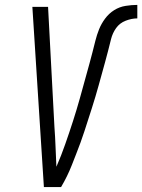

<svg xmlns="http://www.w3.org/2000/svg" viewBox="-20 -763 580 783"><path d="M159 0 112 -735H176L202 -245Q205 -205 206.5 -164.5Q208 -124 210 -83Q220 -106 229 -129Q238 -152 246 -175Q254 -198 262 -221.5Q270 -245 277.5 -268.5Q285 -292 292 -315Q299 -338 305.5 -361.5Q312 -385 318.5 -408.5Q325 -432 331.5 -455.5Q338 -479 344.5 -502.5Q351 -526 357 -549.5Q363 -573 369 -597Q375 -621 384 -643.5Q393 -666 408.5 -687Q424 -708 445.5 -721.5Q467 -735 492 -739Q517 -743 540 -743V-688Q517 -688 492.5 -678.5Q468 -669 453.5 -648.5Q439 -628 433 -604Q427 -580 421 -556.5Q415 -533 408.5 -509.5Q402 -486 395.5 -462.5Q389 -439 382.5 -415.5Q376 -392 369 -368.5Q362 -345 354.5 -321.5Q347 -298 339.5 -275Q332 -252 324.5 -228.5Q317 -205 308.5 -182Q300 -159 291 -136Q282 -113 273 -90Q264 -67 253 -44.5Q242 -22 229 0Z"/></svg>

Font: Iosevka Light
Style: Italic
Weight: 300
Italic angle: -9°
Monospace: yes
Designer: Belleve Invis
Foundry: Belleve Invis
Version: Version 32.5.0; ttfautohint (v1.8.4)